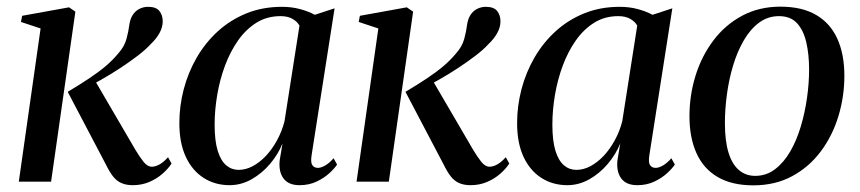

<svg xmlns="http://www.w3.org/2000/svg" viewBox="-20 -546 2585 577"><path d="M36.5 0 102 -460.5 43 -480 46.5 -498.5 187.5 -524 206.5 -511 133.5 0ZM379 10.5Q359 10.5 344.5 4Q330 -2.5 319.2 -16.5Q308.5 -30.5 297.5 -53L183.5 -270Q220.5 -292 248.5 -310.8Q276.5 -329.5 297.8 -347.5Q319 -365.5 335.5 -385.5Q354 -406 360.2 -429.5Q366.5 -453 368.5 -470.5Q371 -489 379 -501.2Q387 -513.5 399.2 -519.5Q411.5 -525.5 425 -525.5Q449 -525.5 459 -513Q469 -500.5 469 -482Q469 -464 459.2 -446.5Q449.5 -429 432.5 -413Q418 -397 393.8 -378.5Q369.5 -360 341 -341.2Q312.5 -322.5 284.2 -306.5Q256 -290.5 233 -279L263 -308L386.5 -96.5Q399 -75.5 411 -60.2Q423 -45 436.5 -45Q446.5 -45 458.8 -51.5Q471 -58 485 -73.5L495.5 -54.5Q485.5 -39 468.5 -24Q451.5 -9 428.8 0.8Q406 10.5 379 10.5Z M916.5 -80Q913 -58 918.5 -49.8Q924 -41.5 935.5 -41.5Q944.5 -41.5 957 -48.5Q969.5 -55.5 982.5 -70.5L993 -51.5Q985.5 -40 969.8 -25.5Q954 -11 931.2 -0.2Q908.5 10.5 880 10.5Q847 10.5 832 -9.8Q817 -30 820.5 -64L829 -115Q816 -82.5 791.8 -53.8Q767.5 -25 736 -7.2Q704.5 10.5 670 10.5Q626 10.5 591.8 -11.5Q557.5 -33.5 538.2 -75Q519 -116.5 519 -176Q519 -227.5 532.2 -278Q545.5 -328.5 571.2 -373Q597 -417.5 634.5 -451.8Q672 -486 720.5 -505.8Q769 -525.5 827.5 -525.5Q855.5 -525.5 880.5 -519Q905.5 -512.5 926 -501.5L985.5 -521ZM880 -469Q873.5 -481 859.2 -489.2Q845 -497.5 823 -497.5Q782.5 -497.5 750.8 -477.8Q719 -458 695.5 -424.5Q672 -391 656.2 -348.8Q640.5 -306.5 632.8 -260.8Q625 -215 625 -171.5Q625 -123 634.2 -93Q643.5 -63 659.8 -49.2Q676 -35.5 697 -35.5Q718.5 -35.5 739.2 -46.5Q760 -57.5 778.8 -77.2Q797.5 -97 812.2 -123.8Q827 -150.5 835 -181.5Z M1051.5 0 1117 -460.5 1058 -480 1061.5 -498.5 1202.5 -524 1221.5 -511 1148.5 0ZM1394 10.5Q1374 10.5 1359.5 4Q1345 -2.5 1334.2 -16.5Q1323.5 -30.5 1312.5 -53L1198.5 -270Q1235.5 -292 1263.5 -310.8Q1291.5 -329.5 1312.8 -347.5Q1334 -365.5 1350.5 -385.5Q1369 -406 1375.2 -429.5Q1381.5 -453 1383.5 -470.5Q1386 -489 1394 -501.2Q1402 -513.5 1414.2 -519.5Q1426.5 -525.5 1440 -525.5Q1464 -525.5 1474 -513Q1484 -500.5 1484 -482Q1484 -464 1474.2 -446.5Q1464.5 -429 1447.5 -413Q1433 -397 1408.8 -378.5Q1384.5 -360 1356 -341.2Q1327.5 -322.5 1299.2 -306.5Q1271 -290.5 1248 -279L1278 -308L1401.5 -96.5Q1414 -75.5 1426 -60.2Q1438 -45 1451.5 -45Q1461.5 -45 1473.8 -51.5Q1486 -58 1500 -73.5L1510.5 -54.5Q1500.5 -39 1483.5 -24Q1466.5 -9 1443.8 0.8Q1421 10.5 1394 10.5Z M1931.5 -80Q1928 -58 1933.5 -49.8Q1939 -41.5 1950.5 -41.5Q1959.5 -41.5 1972 -48.5Q1984.5 -55.5 1997.5 -70.5L2008 -51.5Q2000.5 -40 1984.8 -25.5Q1969 -11 1946.2 -0.2Q1923.5 10.5 1895 10.5Q1862 10.5 1847 -9.8Q1832 -30 1835.5 -64L1844 -115Q1831 -82.5 1806.8 -53.8Q1782.5 -25 1751 -7.2Q1719.5 10.5 1685 10.5Q1641 10.5 1606.8 -11.5Q1572.5 -33.5 1553.2 -75Q1534 -116.5 1534 -176Q1534 -227.5 1547.2 -278Q1560.5 -328.5 1586.2 -373Q1612 -417.5 1649.5 -451.8Q1687 -486 1735.5 -505.8Q1784 -525.5 1842.5 -525.5Q1870.5 -525.5 1895.5 -519Q1920.5 -512.5 1941 -501.5L2000.5 -521ZM1895 -469Q1888.5 -481 1874.2 -489.2Q1860 -497.5 1838 -497.5Q1797.5 -497.5 1765.8 -477.8Q1734 -458 1710.5 -424.5Q1687 -391 1671.2 -348.8Q1655.5 -306.5 1647.8 -260.8Q1640 -215 1640 -171.5Q1640 -123 1649.2 -93Q1658.5 -63 1674.8 -49.2Q1691 -35.5 1712 -35.5Q1733.5 -35.5 1754.2 -46.5Q1775 -57.5 1793.8 -77.2Q1812.5 -97 1827.2 -123.8Q1842 -150.5 1850 -181.5Z M2325.5 -526Q2390 -526 2432.5 -501.2Q2475 -476.5 2496.2 -430Q2517.5 -383.5 2517.5 -318Q2517.5 -255.5 2499.5 -196.5Q2481.5 -137.5 2446.5 -90.8Q2411.5 -44 2360.5 -16.5Q2309.5 11 2244 11Q2179.5 11 2136.8 -14Q2094 -39 2073 -85.8Q2052 -132.5 2052 -196.5Q2052 -260.5 2070.5 -319.5Q2089 -378.5 2124.5 -425.2Q2160 -472 2210.8 -499Q2261.5 -526 2325.5 -526ZM2321 -497.5Q2287.5 -497.5 2261 -477.8Q2234.5 -458 2215 -424.2Q2195.5 -390.5 2183 -348.8Q2170.5 -307 2164.5 -262.2Q2158.5 -217.5 2158.5 -175.5Q2158.5 -123 2169.2 -87.8Q2180 -52.5 2200.5 -35Q2221 -17.5 2249.5 -17.5Q2283 -17.5 2309.2 -37.5Q2335.5 -57.5 2354.8 -90.8Q2374 -124 2386.5 -165.8Q2399 -207.5 2405.2 -251.8Q2411.5 -296 2411.5 -337Q2411.5 -382 2403.2 -418.2Q2395 -454.5 2375.5 -476Q2356 -497.5 2321 -497.5Z"/></svg>

Font: Merriweather 120pt
Style: Italic
Weight: 400
Italic angle: -7.8°
Version: Version 2.101